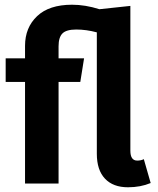

<svg xmlns="http://www.w3.org/2000/svg" viewBox="-20 -777 667 813"><path d="M589 -103 618 -2Q575 16 522 16Q459 16 424.5 -20.5Q390 -57 390 -126V-640Q345 -652 303 -652Q261 -652 244.5 -635.5Q228 -619 228 -581V-530H336L320 -430H228V0H86V-430H4V-530H86V-583Q86 -660 137 -708.5Q188 -757 285 -757Q341 -757 401 -738L532 -752V-139Q532 -97 561 -97Q577 -97 589 -103Z"/></svg>

Font: Fira Sans SemiBold
Style: Regular
Weight: 600
Designer: bBox Type GmbH & Carrois Corporate GbR & Edenspiekermann AG
Foundry: bBox Type GmbH & Carrois Corporate GbR & Edenspiekermann AG
Version: Version 4.301;PS 004.301;hotconv 1.0.88;makeotf.lib2.5.64775